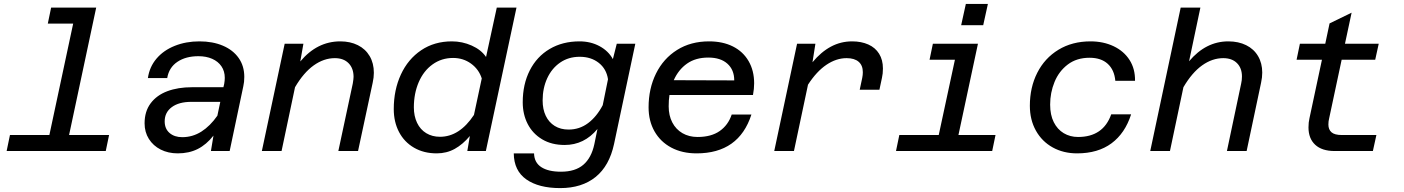

<svg xmlns="http://www.w3.org/2000/svg" viewBox="-20 -774 7193 984"><path d="M31 -82H233L355 -653H225L242 -735H473L334 -82H539L522 0H14Z M1074 -79Q1038 -33 993.5 -10.5Q949 12 891 12Q842 12 803.5 -7.5Q765 -27 743 -62Q721 -97 721 -142Q721 -203 752 -244.5Q783 -286 837.5 -306.5Q892 -327 964 -327H1125L1129 -344Q1132 -361 1132 -375Q1132 -409 1115 -434Q1098 -459 1067.5 -472.5Q1037 -486 997 -486Q932 -486 889 -457Q846 -428 837 -374H738Q746 -431 782 -473.5Q818 -516 875.5 -539Q933 -562 1002 -562Q1070 -562 1122 -540Q1174 -518 1203 -477Q1232 -436 1232 -380Q1232 -353 1227 -332L1157 0H1061ZM914 -71Q967 -71 1012 -99.5Q1057 -128 1094 -181L1109 -252H960Q897 -252 860.5 -225Q824 -198 824 -152Q824 -114 849 -92.5Q874 -71 914 -71Z M1792 -380Q1792 -424 1766.5 -450Q1741 -476 1696 -476Q1640 -476 1588 -439Q1536 -402 1492 -327L1423 0H1322L1439 -550H1535L1519 -459Q1605 -562 1724 -562Q1775 -562 1814 -542.5Q1853 -523 1874.5 -486.5Q1896 -450 1896 -401Q1896 -377 1890 -350L1815 0H1714L1788 -346Q1792 -370 1792 -380Z M2471 -482 2526 -735H2627L2470 0H2375L2388 -77Q2352 -34 2310.5 -11Q2269 12 2218 12Q2152 12 2102 -17Q2052 -46 2025 -97.5Q1998 -149 1998 -215Q1998 -313 2034.5 -392Q2071 -471 2138.5 -516.5Q2206 -562 2296 -562Q2349 -562 2397.5 -540.5Q2446 -519 2471 -482ZM2235 -73Q2335 -73 2409 -185L2449 -372Q2434 -419 2394 -448Q2354 -477 2302 -477Q2243 -477 2197 -444Q2151 -411 2126 -353Q2101 -295 2101 -224Q2101 -179 2117.5 -144.5Q2134 -110 2164.5 -91.5Q2195 -73 2235 -73Z M3141 -550H3236L3127 -36Q3103 76 3032.5 133Q2962 190 2851 190Q2741 190 2677.5 145.5Q2614 101 2613 12H2717Q2718 59 2754 82.5Q2790 106 2855 106Q2928 106 2969.5 70.5Q3011 35 3026 -35L3042 -113Q2974 -31 2874 -31Q2807 -31 2758.5 -60Q2710 -89 2684.5 -138.5Q2659 -188 2659 -250Q2659 -342 2695 -413Q2731 -484 2797 -523Q2863 -562 2950 -562Q3007 -562 3052.5 -537.5Q3098 -513 3121 -471ZM2894 -110Q2950 -110 2994 -143Q3038 -176 3069 -235L3096 -368Q3088 -421 3048.5 -452Q3009 -483 2951 -483Q2894 -483 2851 -453.5Q2808 -424 2784.5 -373Q2761 -322 2761 -259Q2761 -214 2777 -180.5Q2793 -147 2823 -128.5Q2853 -110 2894 -110Z M3304 -224Q3304 -320 3342 -397Q3380 -474 3450 -518Q3520 -562 3614 -562Q3684 -562 3736 -536Q3788 -510 3816.5 -461Q3845 -412 3845 -347Q3845 -319 3839 -287H3411Q3407 -262 3407 -229Q3407 -182 3425.5 -146.5Q3444 -111 3477.5 -91.5Q3511 -72 3555 -72Q3625 -72 3668.5 -102.5Q3712 -133 3730 -187H3831Q3767 12 3550 12Q3476 12 3420.5 -17.5Q3365 -47 3334.5 -100.5Q3304 -154 3304 -224ZM3743 -362Q3743 -416 3708 -447.5Q3673 -479 3610 -479Q3545 -479 3501 -448Q3457 -417 3433 -363Z M4402 -404Q4402 -439 4380.5 -457.5Q4359 -476 4319 -476Q4266 -476 4215.5 -442Q4165 -408 4121 -340L4049 0H3948L4065 -550H4159L4144 -455Q4188 -508 4238.5 -535Q4289 -562 4347 -562Q4394 -562 4430 -546Q4466 -530 4485.5 -498.5Q4505 -467 4505 -423Q4505 -396 4500 -375L4487 -314H4386L4399 -375Q4402 -390 4402 -404Z M4589 -82H4791L4874 -468H4744L4761 -550H4992L4892 -82H5082L5065 0H4572ZM4930 -754H5043L5019 -645H4906Z M5258 -232Q5258 -326 5296 -401Q5334 -476 5404.5 -519Q5475 -562 5569 -562Q5635 -562 5687.5 -537Q5740 -512 5769 -466.5Q5798 -421 5797 -360H5696Q5691 -416 5657 -447Q5623 -478 5564 -478Q5498 -478 5452.5 -443.5Q5407 -409 5384.5 -354Q5362 -299 5362 -238Q5362 -185 5380.5 -148Q5399 -111 5431.5 -91.5Q5464 -72 5505 -72Q5634 -72 5675 -188H5777Q5746 -91 5676.5 -39.5Q5607 12 5500 12Q5430 12 5375 -18.5Q5320 -49 5289 -104.5Q5258 -160 5258 -232Z M6345 -382Q6345 -425 6319.5 -450.5Q6294 -476 6249 -476Q6193 -476 6141 -439Q6089 -402 6045 -327L5976 0H5875L6031 -735H6132L6074 -460Q6160 -562 6275 -562Q6327 -562 6366.5 -542.5Q6406 -523 6427.5 -486.5Q6449 -450 6449 -402Q6449 -377 6443 -350L6369 0H6268L6341 -346Q6345 -363 6345 -382Z M6686 -121Q6686 -147 6691 -168L6755 -468H6625L6642 -550H6772L6794 -654L6907 -709L6873 -550H7046L7028 -468H6856L6792 -168Q6788 -153 6788 -136Q6788 -110 6804 -96Q6820 -82 6857 -82H7034L7016 0H6820Q6755 0 6720.5 -32Q6686 -64 6686 -121Z"/></svg>

Font: Azeret Mono
Style: Italic
Weight: 400
Italic angle: -12°
Designer: Martin Vácha
Foundry: Displaay
Version: Version 1.000; Glyphs 3.0.3, build 3074